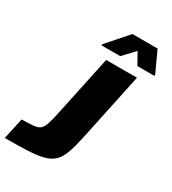

<svg xmlns="http://www.w3.org/2000/svg" viewBox="-249 -1006 999 1117"><g transform="rotate(30 251.0 -447.5)"><path d="M-36 0 -5 -142Q44 -143 73 -145.5Q102 -148 117 -160.5Q132 -173 140.5 -198.5Q149 -224 159 -268L248 -688H455L370 -286Q356 -218 343.5 -169.5Q331 -121 315 -89.5Q299 -58 273.5 -40Q248 -22 208 -13.5Q168 -5 109 -2.5Q50 0 -36 0ZM182 -748 183 -756 305 -895H474L538 -756L537 -748H423L380 -825L308 -748Z"/></g></svg>

Font: Saira Thin ExtraBold
Style: Italic
Weight: 800
Italic angle: -12°
Version: Version 1.101